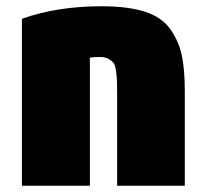

<svg xmlns="http://www.w3.org/2000/svg" viewBox="-20 -593 660 613"><path d="M570 0H354V-270Q354 -276 354 -287Q354 -318 353.5 -332.5Q353 -347 350.5 -366Q348 -385 342.5 -392Q337 -399 326.5 -405Q316 -411 300 -411Q280 -411 267 -409V0H50V-533Q162 -573 304 -573Q389 -573 443 -555.5Q497 -538 524 -499.5Q551 -461 560.5 -416Q570 -371 570 -301Z"/></svg>

Font: Repo
Style: ExtraBlack
Weight: 1000
Designer: Stefan Peev
Foundry: Context Ltd
Version: Version 001.000